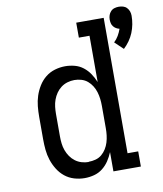

<svg xmlns="http://www.w3.org/2000/svg" viewBox="-87 -845 782 923"><g transform="rotate(-10 304.5 -383.5)"><path d="M545 -571 504 -610Q517 -622 526 -637.5Q535 -653 541 -670Q532 -672 524.5 -676.5Q517 -681 511.5 -688Q506 -695 504 -704Q502 -713 502 -722Q502 -733 505.5 -743Q509 -753 516.5 -761Q524 -769 534.5 -772Q545 -775 555 -775Q566 -775 576.5 -772Q587 -769 594.5 -761Q602 -753 605.5 -743Q609 -733 609 -722Q609 -701 605 -680Q601 -659 593 -639.5Q585 -620 572.5 -602.5Q560 -585 545 -571ZM252 8Q226 8 201 0.5Q176 -7 156 -23Q136 -39 122 -61.5Q108 -84 100 -108.5Q92 -133 89.5 -158.5Q87 -184 87 -210V-320Q87 -346 89.5 -371.5Q92 -397 100 -421.5Q108 -446 122 -468.5Q136 -491 156 -507Q176 -523 201 -530.5Q226 -538 252 -538Q275 -538 298 -532Q321 -526 339.5 -511.5Q358 -497 371 -477.5Q384 -458 393 -436V-662H341V-735H475V-74H527V0H393V-94Q384 -72 371 -52.5Q358 -33 339.5 -18.5Q321 -4 298 2Q275 8 252 8ZM284 -65Q284 -65 284 -65.5Q284 -66 284 -66Q301 -66 318 -70.5Q335 -75 348 -86Q361 -97 370 -111.5Q379 -126 384 -142.5Q389 -159 391 -176Q393 -193 393 -210V-320Q393 -337 391 -354Q389 -371 384 -387.5Q379 -404 370 -418.5Q361 -433 348 -444Q335 -455 318 -460Q301 -465 284 -465Q267 -465 250 -460Q233 -455 219 -444.5Q205 -434 195 -419.5Q185 -405 179 -388.5Q173 -372 171 -354.5Q169 -337 169 -320V-210Q169 -193 171 -175.5Q173 -158 179 -141.5Q185 -125 195 -110.5Q205 -96 219 -85.5Q233 -75 250 -70Q267 -65 284 -65Z"/></g></svg>

Font: Iosevka Curly Slab Extended
Style: Regular
Weight: 400
Width: 7
Monospace: yes
Designer: Belleve Invis
Foundry: Belleve Invis
Version: Version 11.1.0; ttfautohint (v1.8.3)